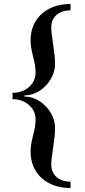

<svg xmlns="http://www.w3.org/2000/svg" viewBox="-20 -804 427 966"><path d="M335 142Q275 142 229.5 119Q184 96 159 54.5Q134 13 134 -41Q134 -58 136.5 -75.5Q139 -93 146 -121Q153 -147 156 -166Q159 -185 159 -204Q159 -233 143.5 -255.5Q128 -278 102.5 -291.5Q77 -305 43 -305V-337Q76 -337 102 -350Q128 -363 143.5 -386.5Q159 -410 159 -438Q159 -457 156 -476Q153 -495 146 -521Q139 -550 136.5 -567.5Q134 -585 134 -601Q134 -656 159 -697Q184 -738 229.5 -761Q275 -784 335 -784V-752Q291 -752 264.5 -729Q238 -706 238 -667Q238 -650 240.5 -630.5Q243 -611 247 -583Q252 -549 254.5 -526.5Q257 -504 257 -483Q257 -442 235 -405.5Q213 -369 178 -346.5Q143 -324 103 -324V-318Q143 -318 178 -295.5Q213 -273 235 -237Q257 -201 257 -159Q257 -139 254.5 -116Q252 -93 247 -59Q243 -31 240.5 -11.5Q238 8 238 25Q238 63 264.5 86.5Q291 110 335 110Z"/></svg>

Font: Baskervville SemiBold
Style: Regular
Weight: 600
Version: Version 1.100